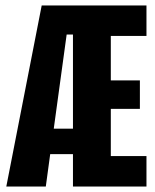

<svg xmlns="http://www.w3.org/2000/svg" viewBox="-20 -680 566 700"><path d="M3 0 132 -660H514V-549H384V-387H490V-283H384V-111H514V0H246V-118H163L147 0ZM223 -554 176 -211H246V-554Z"/></svg>

Font: Bricolage Grotesque 48pt Condensed Bricolage Grotesque 48pt Condensed Regular
Style: Bold
Weight: 700
Width: 3
Designer: Mathieu Triay
Foundry: Atelier Triay
Version: Version 1.000; ttfautohint (v1.8.4.7-5d5b);gftools[0.9.32]